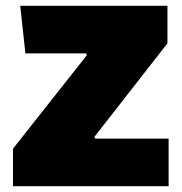

<svg xmlns="http://www.w3.org/2000/svg" viewBox="-20 -645 629 665"><path d="M25 -130 281 -454 278 -460H68L50 -625H560V-495L307 -171L310 -165H564V0H25Z"/></svg>

Font: Changa ExtraBold
Style: Regular
Weight: 800
Designer: Eduardo Rodriguez Tunni
Foundry: Eduardo Rodriguez Tunni
Version: Version 2.002; ttfautohint (v1.5) -l 8 -r 50 -G 220 -x 14 -H